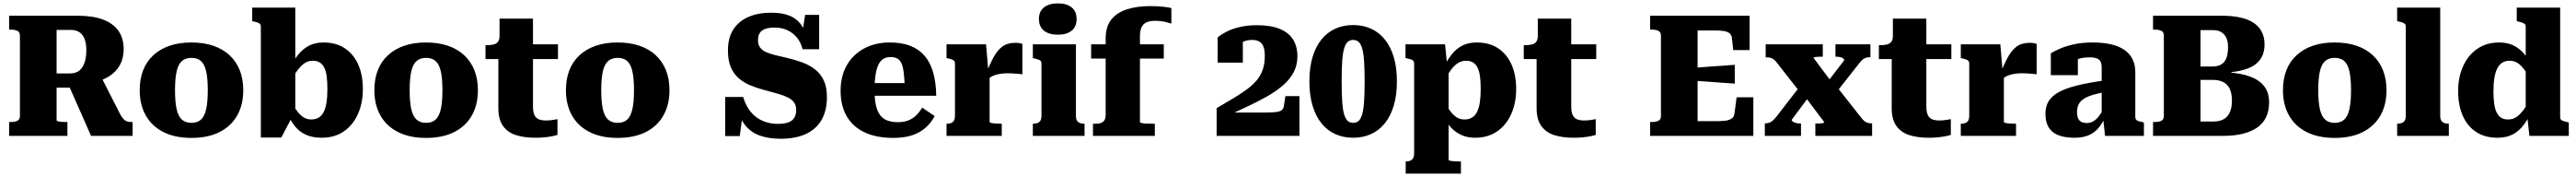

<svg xmlns="http://www.w3.org/2000/svg" viewBox="-20 -803 15247 1046"><path d="M378 -319 519 0H765V-82H756Q743 -82 732 -85.5Q721 -89 711.5 -99Q702 -109 692 -127L574 -358ZM315 -92V-626H401Q431 -626 451 -612Q471 -598 481 -571.5Q491 -545 491 -506Q491 -464 480.5 -433Q470 -402 449 -385.5Q428 -369 395 -369H288V-285H441Q447 -289 451 -291.5Q455 -294 459.5 -297.5Q464 -301 470 -306Q549 -313 603 -339.5Q657 -366 684.5 -410Q712 -454 712 -513Q712 -577 681 -621Q650 -665 589.5 -687.5Q529 -710 441 -710H34V-628H44Q67 -628 82.5 -621Q98 -614 98 -592V-118Q98 -96 82.5 -89Q67 -82 44 -82H34V0H379V-82H367Q357 -82 347.5 -82.5Q338 -83 330.5 -84.5Q323 -86 319 -87.5Q315 -89 315 -92Z M1420 -270Q1420 -184 1384 -120.5Q1348 -57 1279.5 -22.5Q1211 12 1113 12Q1016 12 947.5 -22.5Q879 -57 843 -120.5Q807 -184 807 -270Q807 -335 827 -387Q847 -439 887 -476Q927 -513 983.5 -532.5Q1040 -552 1113 -552Q1186 -552 1243 -532.5Q1300 -513 1339.5 -476Q1379 -439 1399.5 -387Q1420 -335 1420 -270ZM1016 -270Q1016 -201 1025.5 -158.5Q1035 -116 1056.5 -96.5Q1078 -77 1113 -77Q1149 -77 1170 -96.5Q1191 -116 1200.5 -158.5Q1210 -201 1210 -270Q1210 -339 1200.5 -381Q1191 -423 1170 -442Q1149 -461 1113 -461Q1078 -461 1056.5 -442Q1035 -423 1025.5 -381Q1016 -339 1016 -270Z M1885 11Q1831 11 1792.5 -6Q1754 -23 1727.5 -55Q1701 -87 1681 -134L1686 -225Q1712 -185 1731.5 -156.5Q1751 -128 1772.5 -112.5Q1794 -97 1823 -97Q1848 -97 1866.5 -108Q1885 -119 1896.5 -142Q1908 -165 1913 -198.5Q1918 -232 1918 -277Q1918 -320 1914 -351Q1910 -382 1899.5 -403Q1889 -424 1872.5 -434Q1856 -444 1832 -444Q1805 -444 1783.5 -430Q1762 -416 1739 -385Q1716 -354 1685 -303V-381Q1712 -438 1741.5 -475.5Q1771 -513 1808 -532.5Q1845 -552 1895 -552Q1970 -552 2022 -517Q2074 -482 2101 -420.5Q2128 -359 2128 -277Q2128 -194 2098.5 -128.5Q2069 -63 2014.5 -26Q1960 11 1885 11ZM1524 -647Q1524 -656 1519.5 -661Q1515 -666 1505.5 -669.5Q1496 -673 1481 -676L1473 -678V-758H1728V-123L1713 -119L1645 10H1524Z M2809 -270Q2809 -184 2773 -120.5Q2737 -57 2668.5 -22.5Q2600 12 2502 12Q2405 12 2336.5 -22.5Q2268 -57 2232 -120.5Q2196 -184 2196 -270Q2196 -335 2216 -387Q2236 -439 2276 -476Q2316 -513 2372.5 -532.5Q2429 -552 2502 -552Q2575 -552 2632 -532.5Q2689 -513 2728.5 -476Q2768 -439 2788.5 -387Q2809 -335 2809 -270ZM2405 -270Q2405 -201 2414.5 -158.5Q2424 -116 2445.5 -96.5Q2467 -77 2502 -77Q2538 -77 2559 -96.5Q2580 -116 2589.5 -158.5Q2599 -201 2599 -270Q2599 -339 2589.5 -381Q2580 -423 2559 -442Q2538 -461 2502 -461Q2467 -461 2445.5 -442Q2424 -423 2414.5 -381Q2405 -339 2405 -270Z M2854 -454V-536H2861Q2884 -536 2901 -540Q2918 -544 2927.5 -555.5Q2937 -567 2937 -591L3054 -541H3283V-454ZM3135 -174Q3135 -141 3144 -122.5Q3153 -104 3170.5 -97.5Q3188 -91 3212 -91Q3235 -91 3254.5 -94.5Q3274 -98 3280 -99V-6Q3269 -2 3249 2Q3229 6 3203.5 8.5Q3178 11 3149 11Q3085 11 3036 -4Q2987 -19 2958.5 -57.5Q2930 -96 2930 -164V-522L2937 -530V-693H3135Z M3943 -270Q3943 -184 3907 -120.5Q3871 -57 3802.5 -22.5Q3734 12 3636 12Q3539 12 3470.5 -22.5Q3402 -57 3366 -120.5Q3330 -184 3330 -270Q3330 -335 3350 -387Q3370 -439 3410 -476Q3450 -513 3506.5 -532.5Q3563 -552 3636 -552Q3709 -552 3766 -532.5Q3823 -513 3862.5 -476Q3902 -439 3922.5 -387Q3943 -335 3943 -270ZM3539 -270Q3539 -201 3548.5 -158.5Q3558 -116 3579.5 -96.5Q3601 -77 3636 -77Q3672 -77 3693 -96.5Q3714 -116 3723.5 -158.5Q3733 -201 3733 -270Q3733 -339 3723.5 -381Q3714 -423 3693 -442Q3672 -461 3636 -461Q3601 -461 3579.5 -442Q3558 -423 3548.5 -381Q3539 -339 3539 -270Z M4583 -71Q4622 -71 4646 -79.5Q4670 -88 4681.5 -106.5Q4693 -125 4693 -154Q4693 -180 4680.5 -197.5Q4668 -215 4644 -227Q4620 -239 4585 -249Q4550 -259 4505 -271Q4462 -282 4423 -298Q4384 -314 4353.5 -340Q4323 -366 4306 -406Q4289 -446 4289 -505Q4289 -580 4321 -629Q4353 -678 4410.5 -703Q4468 -728 4545 -728Q4613 -728 4657 -709Q4701 -690 4727.5 -649.5Q4754 -609 4768 -544L4725 -581L4746 -715H4829V-512H4731Q4721 -553 4697 -581.5Q4673 -610 4640 -625Q4607 -640 4565 -640Q4530 -640 4508 -631.5Q4486 -623 4476.5 -606.5Q4467 -590 4467 -565Q4467 -540 4478.5 -523.5Q4490 -507 4512 -496.5Q4534 -486 4566 -478Q4598 -470 4638 -461Q4685 -450 4728 -434.5Q4771 -419 4804 -393.5Q4837 -368 4856 -328.5Q4875 -289 4875 -229Q4875 -150 4843.5 -95Q4812 -40 4751 -11.5Q4690 17 4601 17Q4532 17 4478.5 -1.5Q4425 -20 4389.5 -65Q4354 -110 4339 -189L4380 -155L4359 1H4273V-230H4379Q4396 -174 4426.5 -139Q4457 -104 4497.5 -87.5Q4538 -71 4583 -71Z M5157 -268Q5157 -217 5165 -181Q5173 -145 5189.5 -123Q5206 -101 5232.5 -91Q5259 -81 5295 -81Q5332 -81 5358.5 -92Q5385 -103 5404.5 -122.5Q5424 -142 5439 -167L5513 -117Q5491 -76 5457.5 -47Q5424 -18 5377.5 -3Q5331 12 5267 12Q5170 12 5100 -20Q5030 -52 4993 -114.5Q4956 -177 4956 -267Q4956 -353 4992.5 -417Q5029 -481 5095 -516.5Q5161 -552 5248 -552Q5318 -552 5369 -532Q5420 -512 5453.5 -473Q5487 -434 5504 -374.5Q5521 -315 5522 -237H5109V-312H5355L5336 -282Q5334 -339 5329.5 -375Q5325 -411 5315.5 -430.5Q5306 -450 5290 -458Q5274 -466 5252 -466Q5229 -466 5211.5 -456.5Q5194 -447 5182 -425Q5170 -403 5163.5 -364.5Q5157 -326 5157 -268Z M6032 -544V-364Q6024 -365 6009 -366.5Q5994 -368 5977 -369Q5960 -370 5945 -370Q5925 -370 5906.5 -367.5Q5888 -365 5872 -360Q5856 -355 5843 -346.5Q5830 -338 5818 -325L5814 -360Q5838 -421 5860.5 -463Q5883 -505 5913 -527.5Q5943 -550 5990 -550Q6005 -550 6016 -548Q6027 -546 6032 -544ZM5583 0V-72H5585Q5608 -72 5620.5 -82Q5633 -92 5633 -120V-428Q5633 -438 5628.5 -443Q5624 -448 5615 -451.5Q5606 -455 5591 -458L5583 -460V-541H5817L5831 -378L5838 -380V-83Q5838 -79 5847.5 -76.5Q5857 -74 5872 -73Q5887 -72 5903 -72H5910V0Z M6242 -598Q6190 -598 6160 -621.5Q6130 -645 6130 -691Q6130 -736 6160 -759.5Q6190 -783 6242 -783Q6294 -783 6323.5 -759.5Q6353 -736 6353 -691Q6353 -645 6323.5 -621.5Q6294 -598 6242 -598ZM6349 -541V-119Q6349 -92 6362 -82Q6375 -72 6398 -72H6400V0H6094V-72H6096Q6119 -72 6132 -82Q6145 -92 6145 -119V-428Q6145 -442 6134.5 -447.5Q6124 -453 6102 -458L6094 -460V-541Z M6439 -541H6869V-457H6439ZM6914 -755V-664Q6905 -667 6877.5 -673.5Q6850 -680 6816 -680Q6786 -680 6766.5 -671Q6747 -662 6737.5 -642Q6728 -622 6728 -588V-81Q6728 -78 6740 -75.5Q6752 -73 6769 -72.5Q6786 -72 6801 -72H6816V0H6450V-72H6468Q6496 -72 6510.5 -84Q6525 -96 6525 -123V-574Q6525 -648 6560 -689.5Q6595 -731 6654.5 -749Q6714 -767 6787 -767Q6833 -767 6868 -763Q6903 -759 6914 -755Z M7469 -138H7239Q7234 -133 7233.5 -128Q7233 -123 7237 -120.5Q7241 -118 7249 -120Q7309 -148 7368 -175.5Q7427 -203 7480 -233Q7533 -263 7573.5 -297.5Q7614 -332 7637 -374.5Q7660 -417 7660 -470Q7660 -529 7634 -570Q7608 -611 7555 -632.5Q7502 -654 7420 -654Q7365 -654 7319.5 -643.5Q7274 -633 7241 -616Q7208 -599 7188 -582V-433H7337V-575Q7325 -575 7316 -569Q7307 -563 7301 -554.5Q7295 -546 7293 -538Q7291 -530 7294 -525Q7302 -536 7316.5 -545Q7331 -554 7350 -560.5Q7369 -567 7391 -567Q7418 -567 7434.5 -557.5Q7451 -548 7459 -527.5Q7467 -507 7467 -471Q7467 -426 7454.5 -390.5Q7442 -355 7418 -327Q7394 -299 7359 -273.5Q7324 -248 7279.5 -221.5Q7235 -195 7182 -164V0H7672V-235H7589L7580 -177Q7578 -160 7566.5 -151.5Q7555 -143 7531.5 -140.5Q7508 -138 7469 -138Z M7990 11Q7933 11 7885.5 -10Q7838 -31 7803.5 -73Q7769 -115 7750 -177.5Q7731 -240 7731 -322Q7731 -405 7750 -467Q7769 -529 7803.5 -571Q7838 -613 7885.5 -634Q7933 -655 7990 -655Q8047 -655 8094.5 -634Q8142 -613 8176.5 -571Q8211 -529 8230 -467Q8249 -405 8249 -322Q8249 -240 8230 -177.5Q8211 -115 8176.5 -73Q8142 -31 8094.5 -10Q8047 11 7990 11ZM7990 -77Q8009 -77 8021.5 -87.5Q8034 -98 8042.5 -124.5Q8051 -151 8054.5 -199Q8058 -247 8058 -322Q8058 -397 8054.5 -445Q8051 -493 8042.5 -519.5Q8034 -546 8021.5 -556.5Q8009 -567 7990 -567Q7972 -567 7959 -556.5Q7946 -546 7937.5 -519.5Q7929 -493 7925.5 -445Q7922 -397 7922 -322Q7922 -247 7925.5 -199Q7929 -151 7937.5 -124.5Q7946 -98 7959 -87.5Q7972 -77 7990 -77Z M8628 223H8301V151H8303Q8318 151 8328.5 146.5Q8339 142 8345 131.5Q8351 121 8351 103V-428Q8351 -438 8346.5 -443Q8342 -448 8332.5 -451.5Q8323 -455 8308 -458L8300 -460V-541H8534L8549 -392L8555 -391V142Q8555 145 8564.5 147Q8574 149 8589 150Q8604 151 8620 151H8628ZM8712 11Q8667 11 8632 -4.5Q8597 -20 8569.5 -49Q8542 -78 8523 -120V-208Q8545 -174 8563 -149Q8581 -124 8601.5 -110.5Q8622 -97 8650 -97Q8675 -97 8693.5 -108Q8712 -119 8723.5 -142Q8735 -165 8740 -198.5Q8745 -232 8745 -277Q8745 -320 8741 -351Q8737 -382 8726.5 -403Q8716 -424 8699.5 -434Q8683 -444 8659 -444Q8632 -444 8610.5 -430.5Q8589 -417 8568.5 -389.5Q8548 -362 8523 -319V-398Q8546 -447 8573.5 -481.5Q8601 -516 8637 -534Q8673 -552 8722 -552Q8797 -552 8849 -517Q8901 -482 8928 -420.5Q8955 -359 8955 -277Q8955 -194 8925.5 -128.5Q8896 -63 8841.5 -26Q8787 11 8712 11Z M9000 -454V-536H9007Q9030 -536 9047 -540Q9064 -544 9073.5 -555.5Q9083 -567 9083 -591L9200 -541H9429V-454ZM9281 -174Q9281 -141 9290 -122.5Q9299 -104 9316.5 -97.5Q9334 -91 9358 -91Q9381 -91 9400.5 -94.5Q9420 -98 9426 -99V-6Q9415 -2 9395 2Q9375 6 9349.5 8.5Q9324 11 9295 11Q9231 11 9182 -4Q9133 -19 9104.5 -57.5Q9076 -96 9076 -164V-522L9083 -530V-693H9281Z M10359 -228V0H9748V-82H9758Q9781 -82 9796.5 -89Q9812 -96 9812 -118V-592Q9812 -614 9796.5 -621Q9781 -628 9758 -628H9748V-710H10337V-507H10240L10232 -579Q10230 -597 10218 -606.5Q10206 -616 10185 -619.5Q10164 -623 10134 -623H10029V-87H10134Q10163 -87 10183.5 -88.5Q10204 -90 10217.5 -95.5Q10231 -101 10238 -109.5Q10245 -118 10247 -131L10260 -228ZM10007 -402Q10047 -406 10087.5 -408.5Q10128 -411 10168.5 -414Q10209 -417 10249 -420V-309Q10209 -312 10168.5 -314.5Q10128 -317 10088 -320.5Q10048 -324 10007 -326Z M11062 0H10726V-73H10728Q10742 -73 10753.5 -73.5Q10765 -74 10772 -76Q10779 -78 10779 -81L10652 -249L10640 -252L10497 -434Q10489 -445 10480.5 -451.5Q10472 -458 10462 -461Q10452 -464 10437 -464H10432V-541H10770V-468H10767Q10753 -468 10741.5 -467.5Q10730 -467 10722.5 -465.5Q10715 -464 10715 -461L10833 -304L10845 -301L10997 -108Q11006 -97 11014 -89.5Q11022 -82 11033 -78Q11044 -74 11059 -74H11062ZM10427 0V-74H10428Q10451 -74 10465.5 -84Q10480 -94 10496 -114L10637 -296L10709 -260L10586 -95Q10586 -89 10593 -84Q10600 -79 10612.5 -76Q10625 -73 10639 -73H10641V0ZM10850 -257 10780 -295 10897 -447Q10897 -453 10890.5 -458Q10884 -463 10873 -465.5Q10862 -468 10849 -468H10845V-541H11052V-465H11048Q11036 -465 11025 -461.5Q11014 -458 11004.5 -449.5Q10995 -441 10984 -427Z M11102 -454V-536H11109Q11132 -536 11149 -540Q11166 -544 11175.5 -555.5Q11185 -567 11185 -591L11302 -541H11531V-454ZM11383 -174Q11383 -141 11392 -122.5Q11401 -104 11418.5 -97.5Q11436 -91 11460 -91Q11483 -91 11502.5 -94.5Q11522 -98 11528 -99V-6Q11517 -2 11497 2Q11477 6 11451.5 8.5Q11426 11 11397 11Q11333 11 11284 -4Q11235 -19 11206.5 -57.5Q11178 -96 11178 -164V-522L11185 -530V-693H11383Z M12036 -544V-364Q12028 -365 12013 -366.5Q11998 -368 11981 -369Q11964 -370 11949 -370Q11929 -370 11910.5 -367.5Q11892 -365 11876 -360Q11860 -355 11847 -346.5Q11834 -338 11822 -325L11818 -360Q11842 -421 11864.5 -463Q11887 -505 11917 -527.5Q11947 -550 11994 -550Q12009 -550 12020 -548Q12031 -546 12036 -544ZM11587 0V-72H11589Q11612 -72 11624.5 -82Q11637 -92 11637 -120V-428Q11637 -438 11632.5 -443Q11628 -448 11619 -451.5Q11610 -455 11595 -458L11587 -460V-541H11821L11835 -378L11842 -380V-83Q11842 -79 11851.5 -76.5Q11861 -74 11876 -73Q11891 -72 11907 -72H11914V0Z M12434 -327V-258Q12394 -250 12366 -241.5Q12338 -233 12320 -222Q12302 -211 12292.5 -199Q12283 -187 12279 -172.5Q12275 -158 12275 -142Q12275 -117 12282 -102.5Q12289 -88 12302 -82Q12315 -76 12334 -76Q12352 -76 12368.5 -84.5Q12385 -93 12401 -112Q12417 -131 12434 -162L12442 -112Q12422 -68 12397 -41Q12372 -14 12338.5 -1.5Q12305 11 12260 11Q12203 11 12164.5 -4Q12126 -19 12107 -50.5Q12088 -82 12088 -131Q12088 -174 12107 -205Q12126 -236 12167 -258.5Q12208 -281 12274 -297.5Q12340 -314 12434 -327ZM12441 0 12429 -108 12421 -105V-406Q12421 -424 12415 -437.5Q12409 -451 12393.5 -457.5Q12378 -464 12348 -464Q12306 -464 12278.5 -453Q12251 -442 12241 -428Q12231 -433 12229.5 -441Q12228 -449 12233 -457Q12238 -465 12250 -470.5Q12262 -476 12280 -476V-359H12120V-488Q12136 -498 12168.5 -513Q12201 -528 12251.5 -540Q12302 -552 12369 -552Q12428 -552 12474.5 -541.5Q12521 -531 12553.5 -509.5Q12586 -488 12603 -454.5Q12620 -421 12620 -376V-110Q12620 -101 12625 -95.5Q12630 -90 12639.5 -87Q12649 -84 12664 -81L12671 -79V0Z M13131 -710Q13194 -710 13241.5 -699.5Q13289 -689 13320.5 -668Q13352 -647 13368.5 -615Q13385 -583 13385 -541Q13385 -486 13358.5 -450.5Q13332 -415 13284 -397.5Q13236 -380 13171 -375L13189 -399V-345L13174 -375Q13246 -370 13299.5 -350.5Q13353 -331 13382.5 -294Q13412 -257 13412 -198Q13412 -149 13394.5 -111.5Q13377 -74 13342 -49.5Q13307 -25 13256 -12.5Q13205 0 13138 0H12725V-82H12735Q12759 -82 12774 -89Q12789 -96 12789 -118V-592Q12789 -614 12774 -621Q12759 -628 12735 -628H12725V-710ZM12960 -410H13076Q13108 -410 13128.5 -422Q13149 -434 13159 -459.5Q13169 -485 13169 -526Q13169 -558 13158.5 -580Q13148 -602 13128.5 -613.5Q13109 -625 13080 -625H13006V-85H13084Q13119 -85 13143 -98.5Q13167 -112 13179.5 -139.5Q13192 -167 13192 -209Q13192 -250 13179.5 -277Q13167 -304 13141.5 -317.5Q13116 -331 13076 -331H12960Z M14107 -270Q14107 -184 14071 -120.5Q14035 -57 13966.5 -22.5Q13898 12 13800 12Q13703 12 13634.5 -22.5Q13566 -57 13530 -120.5Q13494 -184 13494 -270Q13494 -335 13514 -387Q13534 -439 13574 -476Q13614 -513 13670.5 -532.5Q13727 -552 13800 -552Q13873 -552 13930 -532.5Q13987 -513 14026.5 -476Q14066 -439 14086.5 -387Q14107 -335 14107 -270ZM13703 -270Q13703 -201 13712.5 -158.5Q13722 -116 13743.5 -96.5Q13765 -77 13800 -77Q13836 -77 13857 -96.5Q13878 -116 13887.5 -158.5Q13897 -201 13897 -270Q13897 -339 13887.5 -381Q13878 -423 13857 -442Q13836 -461 13800 -461Q13765 -461 13743.5 -442Q13722 -423 13712.5 -381Q13703 -339 13703 -270Z M14425 -758V-119Q14425 -92 14438.5 -82Q14452 -72 14474 -72H14476V0H14170V-72H14172Q14195 -72 14208 -82Q14221 -92 14221 -119V-647Q14221 -656 14216.5 -661Q14212 -666 14202.5 -669.5Q14193 -673 14178 -676L14170 -678V-758Z M15135 -110Q15135 -96 15146 -91Q15157 -86 15179 -81L15186 -79V0H14953L14939 -124L14931 -112V-647Q14931 -656 14925.5 -661Q14920 -666 14910 -669.5Q14900 -673 14886 -676L14878 -678V-758H15135ZM14774 -552Q14824 -552 14861.5 -533Q14899 -514 14927 -478.5Q14955 -443 14973 -392V-318Q14946 -360 14925.5 -388Q14905 -416 14884.5 -430Q14864 -444 14836 -444Q14810 -444 14792 -432.5Q14774 -421 14762.5 -398.5Q14751 -376 14745.5 -342Q14740 -308 14740 -264Q14740 -221 14744.5 -189.5Q14749 -158 14759.5 -137.5Q14770 -117 14786 -107Q14802 -97 14827 -97Q14854 -97 14875.5 -111Q14897 -125 14920 -156Q14943 -187 14973 -239V-162Q14950 -107 14921.5 -68Q14893 -29 14855 -9Q14817 11 14764 11Q14689 11 14637 -23.5Q14585 -58 14558 -120Q14531 -182 14531 -264Q14531 -347 14560.5 -412Q14590 -477 14644.5 -514.5Q14699 -552 14774 -552Z"/></svg>

Font: Roboto Serif 20pt ExtraBold
Style: Regular
Weight: 800
Version: Version 1.008